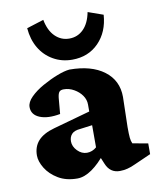

<svg xmlns="http://www.w3.org/2000/svg" viewBox="-77 -722 655 792"><g transform="rotate(-10 250.0 -326.5)"><path d="M183.6 7.8Q136.7 7.8 103.5 -12.2Q70.3 -32.2 52.7 -61Q35.2 -89.8 35.2 -114.3Q35.2 -151.4 57.1 -175.8Q79.1 -200.2 125 -212.9L279.3 -255.9V-285.2Q279.3 -305.7 267.1 -323.2Q254.9 -340.8 234.4 -352.5Q213.9 -364.3 191.4 -364.3Q177.7 -364.3 172.4 -357.4Q167 -350.6 165 -333L159.2 -266.6Q106.4 -256.8 73.2 -270.5Q40 -284.2 40 -316.4Q40 -336.9 61 -357.9Q82 -378.9 113.3 -396.5Q144.5 -414.1 175.8 -426.3Q207 -438.5 228.5 -440.4Q320.3 -440.4 373.5 -400.4Q426.8 -360.4 426.8 -291L423.8 -165Q423.8 -134.8 425.3 -120.1Q426.8 -105.5 431.6 -95.7L496.1 -84V-39.1L427.7 -8.8Q409.2 0 393.1 3.9Q377 7.8 361.3 7.8Q320.3 7.8 303.7 -33.2L284.2 -80.1L306.6 -75.2Q277.3 -37.1 245.1 -14.6Q212.9 7.8 183.6 7.8ZM241.2 -89.8Q252 -89.8 262.2 -93.8Q272.5 -97.7 281.2 -105.5V-198.2L229.5 -191.4Q205.1 -189.5 194.3 -177.7Q183.6 -166 183.6 -147.5Q183.6 -126 201.2 -107.9Q218.8 -89.8 241.2 -89.8ZM343.8 -661.1 407.2 -638.7Q402.3 -567.4 358.9 -522.9Q315.4 -478.5 248 -478.5Q204.1 -478.5 168.5 -499Q132.8 -519.5 111.8 -555.2Q90.8 -590.8 86.9 -638.7L158.2 -661.1Q167 -615.2 191.9 -590.8Q216.8 -566.4 251 -566.4Q286.1 -566.4 310.5 -590.8Q335 -615.2 343.8 -661.1Z"/></g></svg>

Font: Crimson Pro ExtraBold
Style: Regular
Weight: 800
Designer: Jacques Le Bailly
Foundry: Baron von Fonthausen
Version: Version 1.003